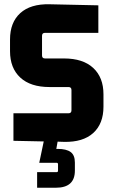

<svg xmlns="http://www.w3.org/2000/svg" viewBox="-20 -660 530 900"><path d="M252 140V110Q252 103 245 103H164L185 3L43 0V-129H301Q315 -129 315 -143V-238Q315 -252 301 -252H212Q123 -252 75 -296.5Q27 -341 27 -420V-475Q27 -555 75 -598.5Q123 -642 212 -640L441 -635V-506H191Q177 -506 177 -492V-400Q177 -386 191 -386H280Q369 -386 417 -341.5Q465 -297 465 -218V-160Q465 -80 417 -36.5Q369 7 280 5L250 4L244 38H251Q291 38 311 52.5Q331 67 331 102V140Q331 220 242 220H154V147H245Q252 147 252 140Z"/></svg>

Font: Gemunu Libre ExtraBold
Style: Regular
Weight: 800
Designer: Puspanada Ekanayake, Sola Matas, Pathum Egodawatta, Kosala Senevirathne
Foundry: mooniak
Version: Version 1.100